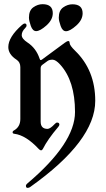

<svg xmlns="http://www.w3.org/2000/svg" viewBox="-20 -723 518 936"><path d="M20.5 0ZM266.6 -636.7Q266.6 -671.9 288.1 -687Q309.6 -702.1 333 -702.1Q382.8 -702.1 382.8 -658.2Q382.8 -626 351.8 -598.4Q320.8 -570.8 301.8 -570.8Q284.7 -570.8 275.6 -596.4Q266.6 -622.1 266.6 -636.7ZM121.1 -637.2Q121.1 -672.4 142.6 -687.5Q164.1 -702.6 187.5 -702.6Q237.3 -702.6 237.3 -658.7Q237.3 -626.5 206.3 -598.9Q175.3 -571.3 156.2 -571.3Q139.2 -571.3 130.1 -596.9Q121.1 -622.6 121.1 -637.2ZM20.5 -493.7Q20.5 -542.5 86.9 -601.1Q95.2 -608.4 100.6 -608.4Q109.4 -608.4 109.4 -598.6Q109.4 -592.8 103 -586.4Q85.9 -569.3 85.9 -551.8Q85.9 -534.2 114.3 -515.6Q155.8 -488.3 172.9 -437.5Q175.3 -430.2 178.2 -430.2Q181.2 -430.2 184.6 -432.6L295.9 -514.6Q307.1 -522.9 313.2 -522.9Q319.3 -522.9 319.3 -514.2Q319.3 -501.5 346.2 -475.6Q444.3 -380.4 444.3 -231.4Q444.3 -36.6 127.4 188.5Q122.1 192.9 114.3 192.9Q106.4 192.9 106.4 182.6Q106.4 177.2 112.8 171.9Q345.7 -24.9 345.7 -177Q345.7 -329.1 272.9 -408.7Q251.5 -432.1 236.1 -432.1Q220.7 -432.1 211.9 -425.8L186 -406.7Q178.2 -400.9 178.2 -390.1V-129.9Q178.2 -94.7 211.9 -94.7Q224.6 -94.7 247.1 -118.7Q253.4 -125.5 258.3 -125.5Q269.5 -125.5 269.5 -115.2Q269.5 -110.8 263.7 -104Q212.9 -44.4 189 2.9Q185.5 9.8 180.2 9.8Q174.8 9.8 168.5 2.9Q106 -64 49.8 -70.8Q41.5 -71.8 41.5 -77.6Q41.5 -83.5 46.9 -86.4Q79.1 -104 79.1 -142.6V-396Q79.1 -419.9 60.5 -432.1Q20.5 -458 20.5 -493.7Z"/></svg>

Font: UnifrakturMaguntia
Style: Book
Weight: 400
Designer: j. 'mach' wust, Gerrit Ansmann, Georg Duffner, based on a font by Peter Wiegel, original typeface by Carl Albert Fahrenw
Version: Version 2017-03-19